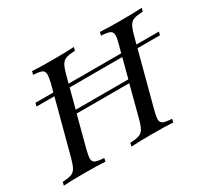

<svg xmlns="http://www.w3.org/2000/svg" viewBox="-129 -654 888 818"><g transform="rotate(-30 314.5 -245.0)"><path d="M469.4 -85.5Q462.1 -54.8 462.1 -46Q462.1 -29 473.8 -23.4Q485.5 -17.7 516.9 -16.1L513.7 0Q479.8 -2.4 410.5 -2.4Q346 -2.4 308.1 0L311.3 -16.1Q340.3 -17.7 354.8 -22.6Q369.4 -27.4 377.8 -41.1Q386.3 -54.8 394.4 -85.5L434.7 -238.7H175.8L135.5 -85.5Q128.2 -54.8 128.2 -46Q128.2 -29 139.9 -23.4Q151.6 -17.7 183.1 -16.1L179.8 0Q142.7 -2.4 77.4 -2.4Q10.5 -2.4 -25 0L-21 -16.1Q7.3 -17.7 21.4 -22.6Q35.5 -27.4 44 -41.5Q52.4 -55.6 60.5 -85.5L130.6 -350H42.7L46.8 -366.1H134.7L145.2 -404.8Q151.6 -432.3 151.6 -443.5Q151.6 -461.3 139.9 -466.9Q128.2 -472.6 97.6 -474.2L101.6 -490.3Q134.7 -487.9 204 -487.9Q268.5 -487.9 307.3 -490.3L303.2 -474.2Q273.4 -472.6 259.3 -467.7Q245.2 -462.9 236.7 -449.2Q228.2 -435.5 220.2 -404.8L209.7 -366.1H468.5L479 -404.8Q486.3 -430.6 486.3 -443.5Q486.3 -461.3 474.2 -466.9Q462.1 -472.6 431.5 -474.2L435.5 -490.3Q471.8 -487.9 537.1 -487.9Q605.6 -487.9 641.1 -490.3L637.1 -474.2Q607.3 -472.6 593.1 -467.7Q579 -462.9 570.6 -449.2Q562.1 -435.5 554 -404.8L543.5 -366.1H654L650 -350H539.5ZM464.5 -350H205.6L180.6 -254.8H439.5Z"/></g></svg>

Font: Playfair Display SC
Style: Italic
Weight: 400
Italic angle: -14°
Designer: Claus Eggers Sørensen
Foundry: Claus Eggers Sørensen
Version: Version 1.202; ttfautohint (v1.6)